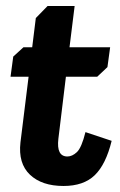

<svg xmlns="http://www.w3.org/2000/svg" viewBox="-20 -608 400 638"><path d="M24 -420 58 -451H87L99 -548L138 -588H228L211 -451H346L337 -385L303 -353H199L174 -147Q167 -88 204 -88Q220 -88 235.5 -102.5Q251 -117 264 -169L351 -140Q332 -62 295 -26Q258 10 191 10Q119 10 79.5 -27.5Q40 -65 48 -135L75 -353H15Z"/></svg>

Font: Zilla Slab
Style: Bold Italic
Weight: 700
Italic angle: -6°
Designer: Typotheque.com
Foundry: Typotheque type foundry
Version: Version 1.1; 2017; ttfautohint (v1.6)